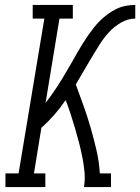

<svg xmlns="http://www.w3.org/2000/svg" viewBox="-20 -755 566 775"><path d="M2 0V-55H55L159 -680H112V-735H274V-680H220L164 -340Q177 -356 188.5 -372.5Q200 -389 211 -405.5Q222 -422 232 -439Q242 -456 252.5 -473.5Q263 -491 272.5 -508Q282 -525 292 -542.5Q302 -560 312.5 -577Q323 -594 334.5 -610.5Q346 -627 358.5 -643Q371 -659 385.5 -673Q400 -687 416.5 -699Q433 -711 451 -719.5Q469 -728 488 -731.5Q507 -735 526 -735V-680Q497 -680 469 -664Q441 -648 419.5 -624.5Q398 -601 381.5 -574.5Q365 -548 349 -521.5Q333 -495 317.5 -468Q302 -441 286 -414Q302 -371 317.5 -327.5Q333 -284 346 -239Q359 -194 369.5 -148.5Q380 -103 383 -55H428V0H319Q324 -31 321 -62Q318 -93 312 -122.5Q306 -152 298.5 -181Q291 -210 282.5 -238.5Q274 -267 265 -295Q256 -323 245 -351Q224 -320 199.5 -292Q175 -264 147 -239L117 -55H163V0Z"/></svg>

Font: Iosevka Curly Slab LtObl
Style: Regular
Weight: 300
Italic angle: -9°
Monospace: yes
Designer: Belleve Invis
Foundry: Belleve Invis
Version: Version 11.0.0; ttfautohint (v1.8.3)